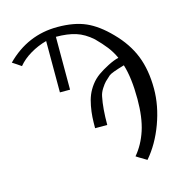

<svg xmlns="http://www.w3.org/2000/svg" viewBox="-121 -812 1045 1081"><g transform="rotate(-15 401.0 -271.0)"><path d="M545.9 119.1Q591.8 64.9 616 -9Q640.1 -83 640.1 -189.9Q640.1 -313.5 615.2 -393.1Q537.1 -370.6 523.9 -358.9Q505.4 -342.8 494.6 -332Q483.9 -321.3 469.5 -298.8Q455.1 -276.4 451.2 -253.9Q438 -189.5 438 -92.8H367.2Q367.2 -129.4 368.9 -157.7Q370.6 -186 377 -220.5Q383.3 -254.9 394.3 -281.7Q405.3 -308.6 425 -335Q444.8 -361.3 472.2 -380.9Q498.5 -399.4 533.2 -417.2Q567.9 -435.1 596.2 -441.9Q579.1 -479.5 555.2 -510.3Q531.2 -541 496.1 -576.2Q450.7 -616.7 402.6 -631.8Q354.5 -647 287.1 -647V-338.9H228V-638.2Q178.2 -625 133.3 -598.4Q88.4 -571.8 60.1 -537.1Q51.8 -543 35.2 -554.2Q18.6 -565.4 9.8 -570.8Q135.7 -698.2 309.1 -698.2Q406.7 -698.2 473.6 -668.7Q540.5 -639.2 607.9 -569.8Q679.2 -497.6 712.2 -414.6Q745.1 -331.5 745.1 -222.2Q745.1 -123.5 707.3 -20.5Q669.4 82.5 606 155.8Q545.9 120.1 545.9 119.1Z"/></g></svg>

Font: Common Serif
Style: Regular
Weight: 400
Designer: Philipp H. Poll, Khaled Hosny
Foundry: Stefan Peev, Context Ltd.
Version: Version 1.026